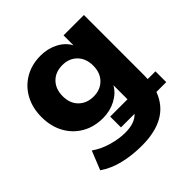

<svg xmlns="http://www.w3.org/2000/svg" viewBox="-183 -645 981 981"><g transform="rotate(-45 307.5 -155.0)"><path d="M294 191Q223 191 161.5 176Q100 161 54 129L95 27Q135 55 185.5 69.5Q236 84 281 84Q350 84 382 49H284V-29H409V-34V-131Q389 -94 346.5 -71.5Q304 -49 253 -49Q188 -49 138.5 -78Q89 -107 61.5 -158Q34 -209 34 -275Q34 -341 61.5 -392Q89 -443 138.5 -472Q188 -501 253 -501Q304 -501 346.5 -479Q389 -457 409 -419V-491H556V-57Q556 -42 555 -29H611V49H540Q488 191 294 191ZM297 -161Q346 -161 376.5 -192Q407 -223 407 -274Q407 -326 376.5 -357Q346 -388 297 -388Q247 -388 216.5 -357Q186 -326 186 -274Q186 -222 217 -191.5Q248 -161 297 -161Z"/></g></svg>

Font: Nunito Sans ExtraBold
Style: Regular
Weight: 800
Designer: Vernon Adams
Foundry: Vernon Adams
Version: Version 3.101; ttfautohint (v1.8.4.7-5d5b);gftools[0.9.27]